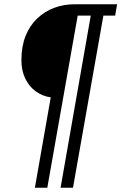

<svg xmlns="http://www.w3.org/2000/svg" viewBox="-20 -706 567 897"><path d="M143 171 217 -251Q177 -257 146 -280Q115 -303 97.5 -340Q80 -377 80 -425Q80 -489 99.5 -538Q119 -587 154 -620Q189 -653 233.5 -669.5Q278 -686 327 -686H527L518 -633H463L321 171H263L404 -633H343L201 171Z"/></svg>

Font: Archivo SemiCondensed Light
Style: Italic
Weight: 300
Width: 4
Italic angle: -10°
Designer: Hector Gatti
Foundry: Omnibus-Type
Version: Version 2.001